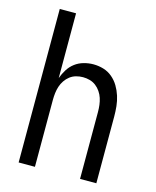

<svg xmlns="http://www.w3.org/2000/svg" viewBox="-111 -812 722 888"><g transform="rotate(15 250.0 -367.5)"><path d="M64 0V-735H142V-425Q150 -447 162.5 -467Q175 -487 193.5 -501Q212 -515 235 -521.5Q258 -528 281 -528Q306 -528 329.5 -521Q353 -514 372 -498Q391 -482 403.5 -461Q416 -440 423.5 -416.5Q431 -393 433.5 -368.5Q436 -344 436 -320V0H358V-320Q358 -337 356 -353.5Q354 -370 349 -385.5Q344 -401 334.5 -415Q325 -429 312 -439Q299 -449 283 -453.5Q267 -458 250 -458Q233 -458 217 -453.5Q201 -449 188 -439Q175 -429 165.5 -415Q156 -401 151 -385.5Q146 -370 144 -353.5Q142 -337 142 -320V0Z"/></g></svg>

Font: Iosevka Fixed
Style: Regular
Weight: 400
Monospace: yes
Designer: Belleve Invis
Foundry: Belleve Invis
Version: Version 33.2.4